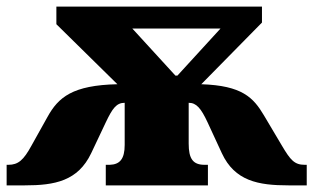

<svg xmlns="http://www.w3.org/2000/svg" viewBox="-20 -557 945 579"><path d="M55 2C145 2 215 -11 255 -95L299 -188C319 -230 331 -247 356 -247V-120C356 -77 341 -61 311 -60H299V2H607V-60H597C562 -60 549 -78 549 -124V-247C572 -247 586 -231 606 -188L649 -95C688 -11 759 2 850 2H905V-60H899C868 -60 856 -74 830 -118L776 -209C744 -263 710 -299 587 -303L770 -489V-537H150V-484L334 -303C199 -300 156 -264 123 -204L75 -118C51 -74 35 -60 5 -60H0V2ZM379 -471H645L515 -329H509Z"/></svg>

Font: UArctic Serif Black
Style: Regular
Weight: 900
Designer: Customization by Puisto advertising & original work Monotype Design Team
Foundry: Monotype Imaging Inc.
Version: Version 2.004